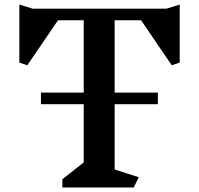

<svg xmlns="http://www.w3.org/2000/svg" viewBox="-20 -824 875 844"><path d="M770 -549 735 -537 600 -735H484V-417H674V-366H484V-79L590 -45L568 0H254V-36L348 -110V-366H160V-417H348V-735H235L100 -537L65 -549V-804L123 -786H712L770 -804Z"/></svg>

Font: Inknut Antiqua Medium
Style: Regular
Weight: 500
Designer: Claus Eggers Sørensen
Foundry: Claus Eggers Sørensen
Version: Version 1.003; ttfautohint (v1.8.2) -l 8 -r 50 -G 200 -x 14 